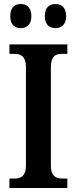

<svg xmlns="http://www.w3.org/2000/svg" viewBox="-20 -935 381 955"><path d="M256 -795C283 -795 309 -811 309 -854C309 -900 283 -915 256 -915C227 -915 203 -900 203 -854C203 -811 227 -795 256 -795ZM83 -795C111 -795 136 -811 136 -854C136 -900 111 -915 83 -915C55 -915 31 -900 31 -854C31 -811 55 -795 83 -795ZM27 0H315V-47H287C257 -47 233 -61 233 -111V-601C233 -655 256 -667 287 -667H315V-714H27V-667H54C83 -667 109 -655 109 -601V-111C109 -59 83 -47 54 -47H27Z"/></svg>

Font: Noto Serif Bengali Condensed
Style: Regular
Weight: 400
Width: 3
Designer: Juan Bruce, Universal Thirst, Indian Type Foundry and the Monotype Design Team.
Foundry: Monotype Imaging Inc.
Version: Version 2.003